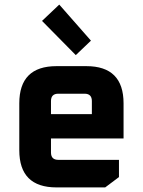

<svg xmlns="http://www.w3.org/2000/svg" viewBox="-20 -816 622 836"><path d="M64 -162V-366Q64 -528 226 -528H356Q518 -528 518 -366V-213H202V-152Q202 -120 234 -120H498V-45L438 0H226Q64 0 64 -162ZM202 -319H380V-376Q380 -408 348 -408H234Q202 -408 202 -376ZM163 -725 238 -796 376 -639 310 -576Z"/></svg>

Font: Oxanium ExtraLight
Style: Bold
Weight: 700
Version: Version 2.000